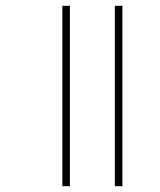

<svg xmlns="http://www.w3.org/2000/svg" viewBox="-20 -642 550 662"><path d="M376 -622H402V0H376ZM195 -622H221V0H195Z"/></svg>

Font: Noto Sans SemiCondensed Thin
Style: Italic
Weight: 100
Width: 4
Italic angle: -12°
Designer: Monotype Design Team
Foundry: Monotype Imaging Inc.
Version: Version 2.013; ttfautohint (v1.8.4.7-5d5b)